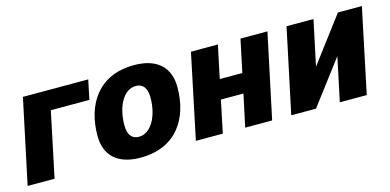

<svg xmlns="http://www.w3.org/2000/svg" viewBox="-58 -861 2403 1184"><g transform="rotate(-15 1143.0 -269.0)"><path d="M4 0H176L263 -414H509L535 -538H118Z M723 12C953 12 1054 -152 1054 -350C1054 -476 977 -550 830 -550C601 -550 500 -385 500 -187C500 -61 576 12 723 12ZM747 -115C701 -115 677 -145 677 -207C677 -326 729 -423 807 -423C852 -423 877 -392 877 -330C877 -211 823 -115 747 -115Z M1078 0H1250L1293 -206H1437L1393 0H1565L1679 -538H1507L1463 -330H1319L1363 -539H1191Z M1687 0H1845L2056 -279L1997 0H2169L2282 -538H2129L1912 -250L1973 -538H1801Z"/></g></svg>

Font: Geist ExtraBold
Style: Italic
Weight: 800
Italic angle: -12°
Designer: Basement.studio, Andrés Briganti, Mateo Zaragoza
Foundry: Basement.studio, Vercel, Andrés Briganti, Guido Ferreyra, Mateo Zaragoza
Version: Version 1.500